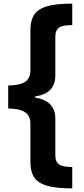

<svg xmlns="http://www.w3.org/2000/svg" viewBox="-20 -819 459 1055"><path d="M377 216V99C314 98 284 86 284 34V-167C284 -235 245 -271 173 -283V-289C245 -300 284 -336 284 -404V-617C284 -669 314 -681 377 -681V-799C192 -799 147 -754 147 -648V-434C147 -372 109 -351 25 -349V-223C109 -221 147 -199 147 -138V66C147 171 191 216 377 216Z"/></svg>

Font: Noto Sans Sinhala UI SemiCondensed ExtraBold
Style: Regular
Weight: 800
Width: 4
Designer: Jelle Bosma - Monotype Design Team
Foundry: Monotype Imaging Inc.
Version: Version 2.006